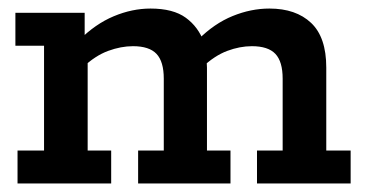

<svg xmlns="http://www.w3.org/2000/svg" viewBox="-20 -429 856 449"><path d="M21 0V-77H83V-322H16V-399H178V-338L165 -335Q203 -373 246 -391Q289 -409 332 -409Q385 -409 414.5 -387.5Q444 -366 457 -330L443 -336Q481 -374 524 -391.5Q567 -409 610 -409Q672 -409 707.5 -375.5Q743 -342 743 -271V-77H800V0H581V-77H641V-245Q641 -285 624 -303Q607 -321 569 -321Q541 -321 511.5 -310Q482 -299 452 -271L459 -318Q462 -306 463 -292Q464 -278 464 -271V-77H519V0H303V-77H363V-245Q363 -285 346 -303Q329 -321 291 -321Q263 -321 233 -310Q203 -299 173 -271L185 -300V-77H240V0Z"/></svg>

Font: Rokkitt SemiBold SemiBold
Style: Regular
Weight: 600
Version: Version 3.103